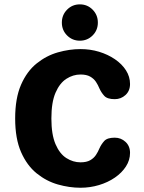

<svg xmlns="http://www.w3.org/2000/svg" viewBox="-20 -850 659 880"><path d="M349 10.5Q298 10.5 245.2 -4.5Q192.5 -19.5 148 -55.5Q103.5 -91.5 76.5 -153Q49.5 -214.5 49.5 -307Q49.5 -400 76.5 -461.8Q103.5 -523.5 148 -559.2Q192.5 -595 245.2 -610Q298 -625 349 -625Q393.5 -625 434 -612.8Q474.5 -600.5 506.8 -578.5Q539 -556.5 557.5 -527.5Q576 -498.5 576 -465Q576 -433.5 555.2 -414.5Q534.5 -395.5 506 -395.5Q471.5 -395.5 457.8 -410.8Q444 -426 435.5 -445Q429.5 -460 419.8 -474.8Q410 -489.5 393.2 -499Q376.5 -508.5 349 -508.5Q315 -508.5 284.2 -488.8Q253.5 -469 234.5 -425Q215.5 -381 215.5 -307Q215.5 -233.5 234.5 -189.2Q253.5 -145 284.2 -125.5Q315 -106 349 -106Q376.5 -106 393.2 -115.5Q410 -125 419.8 -139.8Q429.5 -154.5 435.5 -169.5Q444 -188.5 457.8 -203.8Q471.5 -219 506 -219Q534.5 -219 555.2 -199.8Q576 -180.5 576 -149.5Q576 -116 557.2 -87Q538.5 -58 506.5 -36Q474.5 -14 433.8 -1.8Q393 10.5 349 10.5ZM346 -663.5Q311.5 -663.5 287.5 -687.5Q263.5 -711.5 263.5 -746.5Q263.5 -781.5 287.5 -805.8Q311.5 -830 346 -830Q380.5 -830 404.5 -805.8Q428.5 -781.5 428.5 -746.5Q428.5 -711.5 404.5 -687.5Q380.5 -663.5 346 -663.5Z"/></svg>

Font: Sono Monospace
Style: Bold
Weight: 700
Designer: Tyler Finck
Foundry: Tyler Finck
Version: Version 2.112